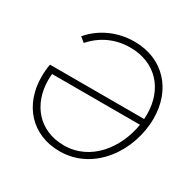

<svg xmlns="http://www.w3.org/2000/svg" viewBox="-157 -867 1036 1033"><g transform="rotate(30 361.0 -350.5)"><path d="M646 -372H61C56 -346 54 -319 54 -294C54 -119 165 6 338 6C551 6 689 -199 689 -400C689 -576 575 -707 394 -707C287 -707 191 -661 130 -588L160 -564C219 -631 298 -668 390 -668C548 -668 647 -558 647 -401ZM94 -297C94 -309 95 -321 96 -334H642C617 -178 508 -33 342 -33C190 -33 94 -144 94 -297Z"/></g></svg>

Font: Fixel Display 20240404 ExLight
Style: Italic
Weight: 200
Italic angle: -10°
Designer: AlfaBravo + MacPaw
Foundry: Kyrylo Tkachov, Marchela Mozhyna, Serhii Makarenko, Maria Weinstein, Zakhar Kryvoshyya
Version: Version 1.211;Glyphs 3.2 (3225)